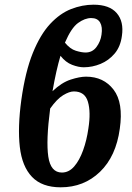

<svg xmlns="http://www.w3.org/2000/svg" viewBox="-20 -789 565 819"><path d="M239 10Q159 10 116.5 -34.5Q74 -79 64.5 -162.5Q55 -246 71 -363Q88 -484 120 -563Q152 -642 194 -687Q236 -732 283.5 -750.5Q331 -769 379 -769Q447 -769 478 -733Q509 -697 500 -636Q494 -590 469 -560.5Q444 -531 409 -516.5Q374 -502 337 -502Q315 -502 287.5 -512.5Q260 -523 238 -551Q229 -521 220.5 -483.5Q212 -446 204 -400Q243 -437 281.5 -449.5Q320 -462 347 -462Q422 -462 464.5 -406.5Q507 -351 491 -240Q475 -122 406.5 -56Q338 10 239 10ZM369 -712Q342 -712 313 -691Q284 -670 257 -607Q279 -580 303.5 -572.5Q328 -565 345 -565Q374 -565 391.5 -588.5Q409 -612 413 -641Q418 -674 407 -693Q396 -712 369 -712ZM295 -399Q276 -399 249.5 -383Q223 -367 194 -326Q176 -189 186 -121Q196 -53 244 -53Q274 -53 296.5 -79Q319 -105 334.5 -148Q350 -191 357 -241Q368 -311 355 -355Q342 -399 295 -399Z"/></svg>

Font: Noto Serif ExtraCondensed
Style: Bold Italic
Weight: 700
Width: 2
Italic angle: -12°
Designer: Monotype Design Team
Foundry: Monotype Imaging Inc.
Version: Version 2.013; ttfautohint (v1.8.4.7-5d5b)